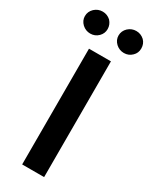

<svg xmlns="http://www.w3.org/2000/svg" viewBox="-281 -997 837 1053"><g transform="rotate(30 137.5 -470.5)"><path d="M68 3V-730H207V3ZM-19 -825Q-41 -846 -41 -874Q-41 -903 -19 -924Q3 -944 32 -944Q61 -944 83 -924Q103 -902 103 -874Q103 -846 83 -826Q62 -805 32 -805Q3 -805 -19 -825ZM194 -825Q172 -846 172 -874Q172 -903 194 -924Q216 -944 245 -944Q274 -944 296 -924Q316 -904 316 -874Q316 -845 296 -826Q275 -805 245 -805Q216 -805 194 -825Z"/></g></svg>

Font: Sinter Bold
Style: Regular
Weight: 700
Foundry: Adobe & rsms
Version: Version 1.000